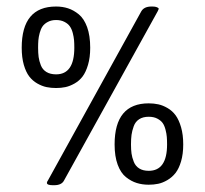

<svg xmlns="http://www.w3.org/2000/svg" viewBox="-20 -554 619 580"><path d="M149.4 -288.1Q134 -288.1 120.5 -290.9Q107 -293.7 92.7 -301.8Q78.5 -309.9 68.4 -323Q58.3 -336.1 51.9 -358.3Q45.6 -380.5 45.6 -409.8Q45.6 -534.3 149.4 -534.3Q168.8 -534.3 185.5 -528.9Q202.1 -523.6 218 -510.7Q233.8 -497.8 243.2 -472.1Q252.5 -446.3 252.5 -409.8Q252.5 -380.5 245.9 -358.3Q239.4 -336.1 229.5 -323Q219.6 -309.9 205.3 -301.8Q191 -293.7 177.8 -290.9Q164.5 -288.1 149.4 -288.1ZM139.5 5.5Q121.7 5.5 121.7 -1.6Q121.7 -4.8 124.9 -9.1L406.7 -519.6Q415 -534.3 437.6 -534.3H440.7Q449.1 -534.3 454.2 -532.1Q459.4 -529.9 459.4 -527.5Q459.4 -526 456.2 -519.6L173.6 -9.1Q166.5 5.5 143.5 5.5ZM149.4 -329.4Q204.5 -329.4 204.5 -409.8Q204.5 -422.9 203.7 -432.6Q202.9 -442.3 199.8 -454.4Q196.6 -466.5 191 -474.4Q185.5 -482.4 174.8 -487.9Q164.1 -493.5 149.4 -493.5Q135.2 -493.5 124.7 -487.9Q114.1 -482.4 108.6 -474.4Q103.1 -466.5 99.9 -454.4Q96.7 -442.3 95.9 -432.6Q95.1 -422.9 95.1 -409.8Q95.1 -393.6 96.7 -381.7Q98.3 -369.8 103.4 -356.7Q108.6 -343.6 120.3 -336.5Q132 -329.4 149.4 -329.4ZM429.3 4Q409.8 4 393.2 -1.2Q376.5 -6.3 360.7 -18.8Q344.8 -31.3 335.5 -56.5Q326.2 -81.6 326.2 -117.7Q326.2 -241.8 429.3 -241.8Q444.7 -241.8 458.4 -238.8Q472.1 -235.8 486.3 -227.5Q500.6 -219.2 510.5 -205.7Q520.4 -192.2 527 -169.6Q533.5 -147 533.5 -117.7Q533.5 -88.8 527 -66.6Q520.4 -44.4 510.1 -31.3Q499.8 -18.2 485.5 -9.9Q471.3 -1.6 457.8 1.2Q444.3 4 429.3 4ZM429.3 -38Q484.7 -38 484.7 -117.7Q484.7 -130.8 483.9 -140.3Q483.2 -149.8 480 -162.3Q476.8 -174.8 471.3 -182.5Q465.7 -190.2 455 -195.8Q444.3 -201.3 429.3 -201.3Q411.8 -201.3 400.3 -193.8Q388.8 -186.3 383.9 -172.4Q378.9 -158.5 377.3 -146.5Q375.7 -134.4 375.7 -117.7Q375.7 -101.9 377.3 -90.2Q378.9 -78.5 384.1 -65.4Q389.2 -52.3 400.5 -45.2Q411.8 -38 429.3 -38Z"/></svg>

Font: Jaldi
Style: Regular
Weight: 400
Designer: Pablo Cosgaya and Nicolas Silva
Foundry: Omnibus-Type
Version: Version 1.001;PS 001.001;hotconv 1.0.70;makeotf.lib2.5.58329